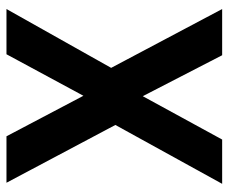

<svg xmlns="http://www.w3.org/2000/svg" viewBox="-78 -646 723 608"><g transform="rotate(90 284.0 -341.5)"><path d="M8.1 0 194.4 -331.5 8.1 -683H154.4L284.1 -431.6L421.4 -683H561.6L375.2 -344.8L558.2 0H411.1L282.8 -243.6L151.3 0Z"/></g></svg>

Font: Cairo
Style: Regular
Weight: 400
Designer: Mohamed Gaber, Accademia di Belle Arti di Urbino
Foundry: Kief Type Foundry, Accademia di Belle Arti di Urbino
Version: Version 3.120